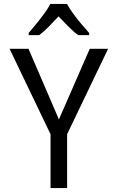

<svg xmlns="http://www.w3.org/2000/svg" viewBox="-20 -964 603 984"><path d="M239 0V-276L29 -714H126L282 -352L440 -714H534L324 -276V0ZM127 -795Q145 -816 166.5 -842.5Q188 -869 207.5 -895.5Q227 -922 238 -944H323Q335 -922 355 -894.5Q375 -867 397 -841Q419 -815 437 -795V-784H381Q357 -801 331.5 -827Q306 -853 280 -880Q255 -853 229.5 -827Q204 -801 181 -784H127Z"/></svg>

Font: Noto Sans Mono SemiCondensed
Style: Regular
Weight: 400
Width: 4
Designer: Monotype Design Team
Foundry: Monotype Imaging Inc.
Version: Version 2.014